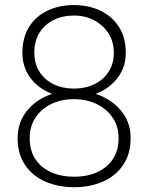

<svg xmlns="http://www.w3.org/2000/svg" viewBox="-20 -741 592 770"><path d="M277.8 9.8Q213.9 9.8 162.4 -12.5Q110.8 -34.7 80.8 -78.9Q50.8 -123 50.8 -187.5Q50.8 -243.7 80.6 -286.4Q110.4 -329.1 161.4 -353.5Q212.4 -377.9 276.9 -377.9Q340.3 -377.9 391.8 -353.5Q443.4 -329.1 473.6 -286.4Q503.9 -243.7 503.9 -187.5Q503.9 -123 473.6 -78.9Q443.4 -34.7 392.1 -12.5Q340.8 9.8 277.8 9.8ZM277.8 -32.2Q328.6 -32.2 368.9 -50Q409.2 -67.9 432.4 -102.5Q455.6 -137.2 455.6 -186.5Q455.6 -233.9 431.9 -269Q408.2 -304.2 367.7 -323.7Q327.1 -343.3 276.9 -343.3Q225.6 -343.3 185.3 -323.7Q145 -304.2 122.1 -269Q99.1 -233.9 99.1 -186.5Q99.1 -137.2 122.1 -102.5Q145 -67.9 185.5 -50Q226.1 -32.2 277.8 -32.2ZM276.9 -349.6Q217.8 -349.6 170.7 -372.6Q123.5 -395.5 96.7 -436Q69.8 -476.6 69.8 -528.8Q69.8 -590.8 96.9 -633.5Q124 -676.3 170.7 -698.5Q217.3 -720.7 276.4 -720.7Q335 -720.7 382.1 -698.5Q429.2 -676.3 456.8 -633.5Q484.4 -590.8 484.4 -528.8Q484.4 -476.6 456.8 -436Q429.2 -395.5 382.3 -372.6Q335.4 -349.6 276.9 -349.6ZM276.9 -385.7Q322.3 -385.7 358.4 -403.3Q394.5 -420.9 415.5 -453.1Q436.5 -485.4 436.5 -529.8Q436.5 -573.2 415.3 -606.7Q394 -640.1 357.9 -659.4Q321.8 -678.7 276.4 -678.7Q230.5 -678.7 194.6 -660.6Q158.7 -642.6 138.2 -609.4Q117.7 -576.2 117.7 -529.8Q117.7 -485.4 138.2 -453.1Q158.7 -420.9 194.8 -403.3Q231 -385.7 276.9 -385.7Z"/></svg>

Font: Heebo ExtraLight
Style: Regular
Weight: 250
Designer: Oded Ezer
Foundry: Ezer Type House
Version: Version 3.100